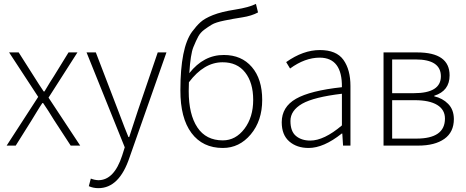

<svg xmlns="http://www.w3.org/2000/svg" viewBox="-20 -750 2399 989"><path d="M14.2 0 176.8 -251 26.9 -480H76.2L153.8 -357.9Q183.6 -310.1 205.1 -278.8H209Q240.2 -331.5 257.8 -357.9L333 -480H378.9L230 -247.1L393.1 0H344.2L258.8 -130.9Q228 -181.6 202.1 -219.2H198.2Q187 -203.1 167.5 -170.9Q147.9 -138.7 143.1 -130.9L61 0Z M486.8 219.2Q460 219.2 437.5 209L447.8 169.9Q467.8 177.7 486.8 178.2Q567.9 178.2 609.4 50.8L622.6 8.8L425.8 -480H473.6L589.4 -178.2Q627.4 -77.1 641.6 -43.9H645.5Q650.4 -58.1 689.5 -178.2L792.5 -480H837.4L647.5 60.1Q594.7 219.2 486.8 219.2Z M1127.9 -26.9Q1193.8 -26.9 1239.3 -86.9Q1284.2 -146.5 1284.2 -235.4Q1284.2 -324.2 1242.7 -377Q1201.2 -429.7 1126 -429.2Q1030.8 -429.2 953.1 -326.2Q952.1 -312 952.1 -280.8Q952.1 -160.6 996.6 -93.8Q1041 -26.9 1127.9 -26.9ZM1127.9 12.2Q1023.9 12.2 966.3 -64.9Q908.7 -142.1 909.2 -285.2Q909.2 -503.9 969.2 -586.4Q991.2 -616.2 1012.7 -635.7Q1034.2 -655.3 1077.1 -672.4Q1120.1 -689.5 1191.9 -700.7Q1263.2 -711.9 1298.3 -730L1309.1 -686Q1275.9 -668 1228 -660.6Q1180.2 -653.3 1135.3 -644Q1090.3 -634.8 1070.8 -623Q1051.3 -611.3 1031.7 -596.7Q1012.2 -582 1001.5 -562.5Q990.7 -543 976.1 -507.3Q961.4 -471.7 955.1 -373Q1029.3 -467.3 1133.3 -466.8Q1224.1 -466.8 1277.3 -404.8Q1330.6 -342.8 1330.6 -235.4Q1330.6 -127.9 1271.5 -57.6Q1212.9 12.2 1127.9 12.2Z M1578.1 -25.9Q1648.9 -25.9 1741.2 -104V-267.1Q1597.2 -250 1536.6 -215.8Q1476.1 -180.7 1476.1 -127Q1476.1 -73.2 1504.6 -49.6Q1533.2 -25.9 1578.1 -25.9ZM1569.8 12.2Q1508.8 12.2 1470 -21.5Q1431.2 -55.2 1431.2 -120.1Q1431.2 -199.2 1504.6 -241.2Q1578.1 -283.2 1741.2 -300.8Q1743.2 -452.6 1627 -453.1Q1550.8 -453.1 1474.1 -397L1454.1 -430.2Q1542 -492.2 1627.4 -492.2Q1712.9 -492.2 1749 -441.7Q1785.2 -391.1 1785.2 -307.1V0H1747.1L1743.2 -62H1740.2Q1647 12.2 1569.8 12.2Z M2000 -36.1H2125Q2272 -36.1 2272 -139.2Q2272 -185.1 2231.9 -209.5Q2191.9 -233.9 2116.7 -233.9H2000ZM2000 -270H2111.8Q2251 -270 2251 -356.9Q2251 -443.8 2120.6 -443.8H2000ZM1955.6 0V-480H2128.9Q2295.9 -480 2295.9 -361.8Q2295.9 -281.7 2216.8 -256.8V-253.9Q2259.8 -244.1 2288.6 -214.8Q2317.4 -185.5 2317.9 -137.2Q2317.9 -69.3 2269 -34.7Q2220.2 0 2133.8 0Z"/></svg>

Font: SourceSansPro-Light
Style: Regular
Weight: 300
Designer: Paul D. Hunt
Foundry: Adobe Systems Incorporated
Version: Version 2.020;PS 2.0;hotconv 1.0.86;makeotf.lib2.5.63406